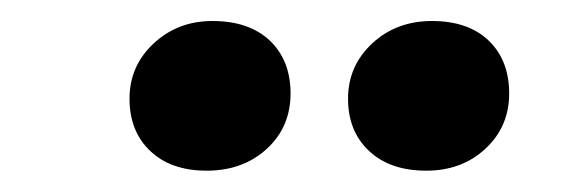

<svg xmlns="http://www.w3.org/2000/svg" viewBox="-20 -781 540 181"><path d="M180.2 -761.2Q214.8 -761.2 234.4 -742.7Q253.9 -724.1 253.9 -692.9Q253.9 -661.1 231.4 -640.6Q209 -620.1 174.8 -620.1Q141.1 -620.1 121.6 -638.7Q102.1 -657.2 102.1 -688Q102.1 -718.8 124.8 -740Q147.5 -761.2 180.2 -761.2ZM387.2 -761.2Q421.4 -761.2 440.7 -742.7Q460 -724.1 460 -692.9Q460 -661.6 437.7 -640.9Q415.5 -620.1 381.8 -620.1Q347.7 -620.1 327.9 -638.7Q308.1 -657.2 308.1 -688Q308.1 -718.8 330.8 -740Q353.5 -761.2 387.2 -761.2Z"/></svg>

Font: Literata Book
Style: Bold Italic
Weight: 700
Italic angle: -3°
Designer: Latin by Veronika Burian and Jose Scaglione. Greek by Irene Vlachou. Cyrillic by Vera Evstafieva
Foundry: TypeTogether
Version: Version 1.003;PS 001.003;hotconv 1.0.88;makeotf.lib2.5.64775